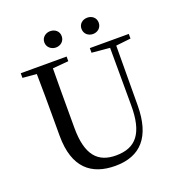

<svg xmlns="http://www.w3.org/2000/svg" viewBox="-161 -1052 1125 1204"><g transform="rotate(-20 401.5 -450.0)"><path d="M307 -808C338 -808 365 -829 365 -863C365 -897 338 -917 307 -917C278 -917 249 -897 249 -863C249 -829 278 -808 307 -808ZM555 -808C585 -808 612 -829 612 -863C612 -897 585 -917 555 -917C524 -917 497 -897 497 -863C497 -829 524 -808 555 -808ZM505 -701 625 -690 626 -308C627 -118 562 -43 430 -43C312 -43 243 -110 243 -295V-394C243 -494 243 -594 244 -692L350 -701V-732H44V-701L137 -693C139 -594 139 -493 139 -394V-280C139 -65 246 17 404 17C572 17 663 -82 664 -291L666 -690L765 -701V-732H505Z"/></g></svg>

Font: Source Han Serif CN Medium
Style: Regular
Weight: 500
Designer: Ryoko NISHIZUKA 西塚涼子 (kana & ideographs); Frank Grießhammer (Latin, Greek & Cyrillic); Wenlong ZHANG 张文龙 (bopomofo); San
Foundry: Adobe
Version: Version 2.002;hotconv 1.1.0;makeotfexe 2.6.0